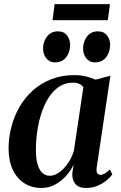

<svg xmlns="http://www.w3.org/2000/svg" viewBox="-20 -898 583 928"><path d="M447.5 -89.5Q444.5 -68.5 450 -60.8Q455.5 -53 465.5 -53Q475 -53 486.2 -59.2Q497.5 -65.5 511 -79L523 -55Q514.5 -43 496.5 -27.5Q478.5 -12 453 -0.8Q427.5 10.5 395.5 10.5Q360 10.5 343.8 -9.5Q327.5 -29.5 329.5 -61.5L336 -102.5Q323 -74.5 300.2 -48.8Q277.5 -23 247 -6.2Q216.5 10.5 180.5 10.5Q133.5 10.5 97.5 -12.5Q61.5 -35.5 41.5 -78.2Q21.5 -121 21.5 -180.5Q21.5 -233.5 35 -285Q48.5 -336.5 74.5 -381.5Q100.5 -426.5 139 -461Q177.5 -495.5 228 -515.2Q278.5 -535 340 -535Q368.5 -535 394.8 -528.8Q421 -522.5 442 -513L513.5 -532ZM383 -476.5Q376.5 -486 364 -492.2Q351.5 -498.5 333 -498.5Q294.5 -498.5 265 -478.5Q235.5 -458.5 214.2 -424.8Q193 -391 179.5 -348.8Q166 -306.5 159.8 -261.5Q153.5 -216.5 153.5 -174.5Q153.5 -129.5 162.2 -101.8Q171 -74 186 -61.2Q201 -48.5 220.5 -48.5Q238 -48.5 255.2 -58Q272.5 -67.5 288.2 -84Q304 -100.5 316.8 -122.2Q329.5 -144 337 -169ZM245.5 -596.5Q219.5 -596.5 203.8 -616.2Q188 -636 188 -664Q188.5 -697.5 207.8 -722Q227 -746.5 259.5 -746.5Q289.5 -746.5 304.2 -726.5Q319 -706.5 319 -681.5Q319 -646.5 300 -621.5Q281 -596.5 245.5 -596.5ZM438.5 -596.5Q412.5 -596.5 397 -616.2Q381.5 -636 381.5 -664Q382 -697.5 401 -722Q420 -746.5 452.5 -746.5Q482.5 -746.5 497.5 -726.5Q512.5 -706.5 512.5 -681.5Q512 -646.5 493 -621.5Q474 -596.5 438.5 -596.5ZM244 -878H511.5L501 -800.5H234Z"/></svg>

Font: Merriweather 96pt SemiBold
Style: Italic
Weight: 600
Italic angle: -7.8°
Version: Version 2.101